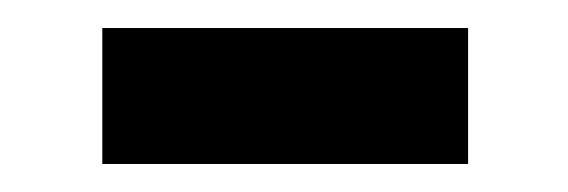

<svg xmlns="http://www.w3.org/2000/svg" viewBox="-20 -345 405 137"><path d="M53 -325H314V-228H53Z"/></svg>

Font: Nebula Sans Semibold
Style: Regular
Weight: 600
Designer: Paul D. Hunt for Adobe (as Source Sans)
Foundry: Nebula Entertainment & Broadcasting LLC
Version: Version 1.010